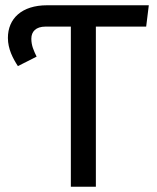

<svg xmlns="http://www.w3.org/2000/svg" viewBox="-20 -709 595 729"><path d="M10 -565C10 -523 29 -487 48 -458L119 -494C108 -517 99 -536 99 -562C99 -589 116 -608 153 -608H249V0H344V-608H535L545 -689H159C62 -689 10 -638 10 -565Z"/></svg>

Font: FiraGO Unicode
Style: Regular
Weight: 400
Designer: bBox Type
Foundry: bBox Type GmbH
Version: Version 1.001;PS 001.001;hotconv 1.0.88;makeotf.lib2.5.64775